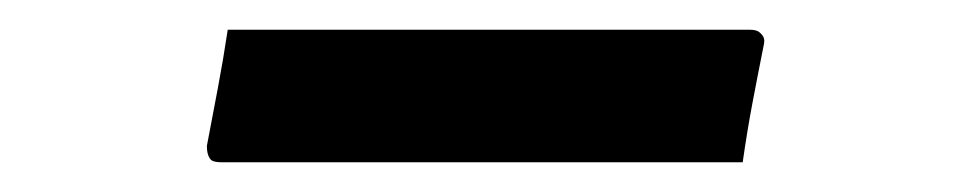

<svg xmlns="http://www.w3.org/2000/svg" viewBox="-20 -364 640 129"><path d="M133 -344H484Q488 -344 490 -342.5Q492 -341 493 -339Q494 -337 493 -333Q489 -313 485.5 -294.5Q482 -276 479 -255H128Q126 -255 124 -255.5Q122 -256 121 -257.5Q120 -259 119.5 -261Q119 -263 119 -266Q123 -287 126.5 -305.5Q130 -324 133 -344Z"/></svg>

Font: RecMonoLinear Nerd Font Mono
Style: Italic
Weight: 400
Italic angle: -10°
Monospace: yes
Version: Version 1.085; ttfautohint (v1.8.4.7-5d5b);Nerd Fonts 3.2.1